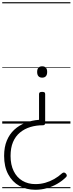

<svg xmlns="http://www.w3.org/2000/svg" viewBox="-20 -1111 653 1726"><path d="M359 -285Q373 -285 379.5 -281Q386 -277 386 -265V-6Q386 5 381 10Q376 15 366 15Q305 15 252.5 31Q200 47 159.5 80.5Q119 114 97 166Q75 218 75 291Q75 370 103 427Q131 484 181.5 514Q232 544 298 544Q345 544 387 532Q429 520 467 498.5Q505 477 539 446Q547 440 555 440Q563 440 572 449Q580 458 580.5 466Q581 474 574 481Q539 516 494.5 541.5Q450 567 400.5 581Q351 595 298 595Q217 595 153.5 559.5Q90 524 53.5 455.5Q17 387 17 290Q17 211 41.5 152.5Q66 94 109 54.5Q152 15 209 -7Q266 -29 331 -34V-265Q331 -277 338 -281Q345 -285 359 -285ZM359 -515Q381 -515 392.5 -502.5Q404 -490 404 -464Q404 -439 392.5 -426Q381 -413 359 -413Q337 -413 325.5 -426Q314 -439 314 -464Q314 -490 325.5 -502.5Q337 -515 359 -515ZM0 571H613V581H0ZM0 -20H613V0H0ZM0 -505H613V-500H0ZM0 -1091H613V-1081H0Z"/></svg>

Font: Playwrite PT Guides
Style: Regular
Weight: 400
Designer: Veronika Burian, José Scaglione
Foundry: TypeTogether
Version: Version 1.003